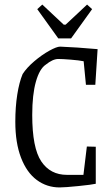

<svg xmlns="http://www.w3.org/2000/svg" viewBox="-20 -811 487 840"><path d="M47 -278Q47 -343 55.5 -397Q64 -451 79 -487Q97 -515 130 -543Q163 -571 195.5 -589Q228 -607 243 -607Q272 -606 318 -603Q364 -600 407 -596L397 -440H356L346 -543Q327 -547 290 -550Q253 -553 235 -553Q211 -553 180 -528Q153 -510 137 -453.5Q121 -397 121 -308Q121 -164 160.5 -105Q200 -46 273 -46H345L360 -170L399 -169V-7Q382 -3 323 3Q264 9 241 9Q185 9 141 -23.5Q97 -56 72 -121Q47 -186 47 -278ZM143 -771 165 -791 259 -703H267L361 -791L383 -771L291 -643H235Z"/></svg>

Font: Grenze Light
Style: Regular
Weight: 300
Designer: Renata Polastri
Foundry: Omnibus-Type
Version: Version 1.002; ttfautohint (v1.8)